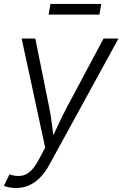

<svg xmlns="http://www.w3.org/2000/svg" viewBox="-30 -740 618 968"><path d="M-10.3 196.8 17.6 139.2 24.4 141.1Q52.7 149.9 77.4 146.2Q102.1 142.6 124 122.6Q146 102.5 166 64L197.8 4.4L79.1 -545.9H147.9L217.3 -202.6Q226.6 -156.2 232.2 -109.9Q237.8 -63.5 244.1 -19H220.7Q242.2 -63.5 263.2 -109.9Q284.2 -156.2 309.1 -202.6L492.2 -545.9H567.4L219.7 88.9Q198.2 128.9 172.1 155.3Q146 181.6 115.7 194.8Q85.4 208 50.8 208Q31.7 208 15.6 204.6Q-0.5 201.2 -10.3 196.8ZM480.5 -720.2 471.2 -666.5H215.3L224.1 -720.2Z"/></svg>

Font: Inter Light
Style: Italic
Weight: 300
Italic angle: -9.3988°
Designer: Rasmus Andersson
Foundry: rsms
Version: Version 4.001;git-66647c0bb